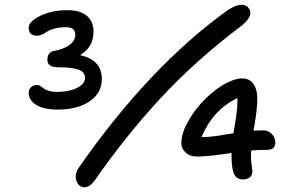

<svg xmlns="http://www.w3.org/2000/svg" viewBox="-20 -793 1212 811"><path d="M336.9 -2Q313.5 -2 303.5 -27.6Q293.5 -53.2 310.1 -81.1Q608.4 -509.8 939 -748Q975.1 -772.9 1002 -772.9Q1010.7 -772.9 1019 -768.8Q1027.3 -764.6 1032.5 -756.1Q1037.6 -747.6 1037.4 -736.8Q1037.1 -726.1 1026.9 -711.4Q1016.6 -696.8 996.1 -681.2Q805.7 -537.1 659.2 -379.2Q512.7 -221.2 380.9 -32.2Q359.4 -2 336.9 -2ZM225.1 -330.1Q164.6 -330.1 132.8 -349.9Q101.1 -369.6 101.1 -401.9Q101.1 -414.6 110.8 -424.3Q120.6 -434.1 137.2 -434.1Q144 -434.1 151.1 -429.4Q158.2 -424.8 164.6 -419.4Q170.9 -414.1 186 -409.4Q201.2 -404.8 222.2 -404.8Q270.5 -404.8 304.7 -421.4Q338.9 -438 338.9 -463.9Q338.9 -489.7 311 -499.3Q283.2 -508.8 225.1 -508.8Q180.2 -508.8 180.2 -540Q180.2 -573.7 210 -578.1Q250 -585.9 273.9 -603.3Q297.9 -620.6 297.9 -647.9Q297.9 -678.2 257.8 -678.2Q231.9 -678.2 211.4 -672.6Q190.9 -667 180.4 -660.2Q169.9 -653.3 158.4 -647.7Q147 -642.1 137.2 -642.1Q101.1 -642.1 101.1 -675.8Q101.1 -702.1 149.9 -726.1Q198.7 -750 265.1 -750Q319.3 -750 347.2 -725.8Q375 -701.7 375 -659.2Q375 -592.8 317.9 -560.1Q410.2 -540 410.2 -460Q410.2 -400.4 358.9 -365.2Q307.6 -330.1 225.1 -330.1ZM1004.9 -35.2Q979.5 -35.2 968.8 -58.1Q958 -81.1 958 -133.8V-147Q951.7 -146 922.6 -141.8Q893.6 -137.7 882.1 -136.5Q870.6 -135.3 848.9 -133.5Q827.1 -131.8 809.1 -131.8Q782.2 -131.8 764.2 -148.7Q746.1 -165.5 746.1 -187Q746.1 -230 772.9 -276.9Q802.2 -331.5 847.4 -375.5Q892.6 -419.4 933.3 -440.7Q974.1 -461.9 1002 -461.9Q1034.2 -461.9 1050.5 -438.5Q1066.9 -415 1066.9 -376Q1066.9 -327.6 1050.8 -241.2Q1064.9 -242.2 1092.8 -242.2Q1113.8 -242.2 1127.9 -227.3Q1142.1 -212.4 1143.1 -191.9Q1143.1 -160.2 1109.9 -160.2Q1072.3 -160.2 1041 -157.2Q1041 -152.8 1040.5 -143.1Q1040 -133.3 1040 -128.9Q1040.5 -112.3 1043.2 -94Q1045.9 -75.7 1045.9 -67.9Q1045.9 -52.2 1034.9 -43.7Q1023.9 -35.2 1004.9 -35.2ZM982.9 -361.8V-378.9Q879.9 -329.6 831.1 -213.9H834Q849.6 -213.9 867.7 -215.6Q885.7 -217.3 898.4 -219.2Q911.1 -221.2 932.9 -224.9Q954.6 -228.5 965.8 -230Q967.3 -237.8 971.7 -263.7Q976.1 -289.6 977.5 -300.5Q979 -311.5 981 -329.6Q982.9 -347.7 982.9 -361.8Z"/></svg>

Font: Shantell Sans Irregular Bouncy
Style: Regular
Weight: 400
Designer: Stephen Nixon, Anya Danilova, Shantell Martin
Foundry: Arrow Type
Version: Version 1.006;[9816181b4]